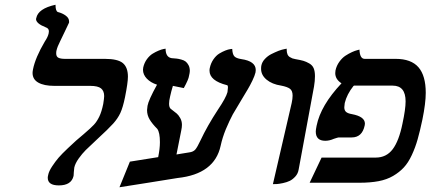

<svg xmlns="http://www.w3.org/2000/svg" viewBox="-20 -770 1814 809"><path d="M217.8 -556.2Q216.8 -552.2 216.8 -544.9Q216.8 -531.2 226.3 -526.6Q235.8 -522 253.9 -522H421.9Q476.1 -522 497.6 -504.2Q519 -486.3 519 -446.8Q519 -421.9 506.8 -360.8Q498 -317.4 487.1 -293.9Q476.1 -270.5 457 -249.3Q438 -228 387.2 -181.2Q355.5 -151.9 341.3 -137.7Q326.2 -122.6 311.5 -102.1Q296.9 -81.5 293 -64Q291 -46.4 291 -43.9Q291 -40.5 290.5 -35.2Q290 -29.8 290 -28.8Q280.8 11.2 228 11.2Q181.2 11.2 181.2 -21Q181.2 -25.4 183.1 -33.2Q186 -48.3 199.7 -69.1Q213.4 -89.8 226.8 -105.5Q240.2 -121.1 266.1 -145.5L300.8 -177.7L333 -205.1Q363.3 -231 375.7 -244.4Q388.2 -257.8 398.2 -278.3Q408.2 -298.8 415 -332Q418.9 -356.4 418.9 -365.2Q418.9 -386.7 405.8 -397.5Q392.6 -408.2 359.9 -408.2H209Q165.5 -408.2 141.4 -421.9Q117.2 -435.5 117.2 -462.9Q117.2 -468.3 119.1 -478Q128.9 -527.3 168.9 -595.2Q182.1 -614.7 185.1 -629.9Q186 -632.8 186 -638.2Q186 -650.4 172.9 -654.8Q131.8 -670.9 131.8 -689.9Q131.8 -690.4 132.3 -691.7Q132.8 -692.9 132.8 -693.8Q140.6 -733.9 213.9 -750Q213.9 -722.7 224.1 -719.2Q243.2 -714.4 257.1 -704.1Q271 -693.8 271 -680.2V-674.8Q270 -672.4 253.9 -638.7Q238.8 -606.9 233.9 -597.2Q221.7 -573.7 217.8 -556.2Z M777.3 -127.9Q793.9 -129.9 802.7 -139.6Q811.5 -149.9 824.7 -178.2Q853.5 -239.7 898.4 -308.1Q932.1 -357.9 938.5 -381.8Q940.4 -397.5 940.4 -400.9Q940.4 -411.1 936.5 -411.1Q862.8 -429.7 862.8 -472.2Q862.8 -479 863.8 -482.9Q868.2 -503.9 879.4 -520Q890.6 -536.1 903.8 -544.2Q917 -552.2 929.4 -557.1Q941.9 -562 950.2 -563L958.5 -564Q959.5 -542 967 -533.2Q974.6 -524.4 996.6 -521Q1057.6 -512.2 1057.6 -475.1Q1057.6 -473.6 1057.1 -470Q1056.6 -466.3 1056.6 -464.8Q1053.7 -451.7 1043.5 -430.4Q1033.2 -409.2 1024.4 -394.5L996.6 -348.1Q970.7 -304.7 960.9 -288.1Q947.3 -262.7 931.6 -225.6Q917 -189.9 909.7 -155.8Q883.8 -36.6 728.5 -20L604 0Q517.6 13.2 483.4 19L527.3 -88.9L646.5 -107.9Q653.8 -143.6 653.8 -170.9Q653.8 -211.9 642.6 -227.1Q621.6 -248 610.6 -266.4Q599.6 -284.7 599.6 -306.2Q599.6 -310.5 601.6 -324.2Q605.5 -347.7 641.6 -413.1Q614.7 -421.9 598.6 -438.7Q582.5 -455.6 582.5 -476.1Q582.5 -481.9 583.5 -485.8Q587.9 -505.4 599.1 -520.8Q610.4 -536.1 623.3 -543.9Q636.2 -551.8 648.7 -556.9Q661.1 -562 669.4 -563.5L677.7 -564.9Q677.7 -528.8 703.6 -524.9Q716.3 -523.9 723.6 -523.2Q731 -522.5 743.2 -519.3Q755.4 -516.1 762.2 -510.7Q769 -505.4 774.4 -495.4Q779.8 -485.4 779.8 -471.2Q779.8 -463.9 776.4 -450.2Q774.9 -436 754.4 -398.9Q719.2 -406.2 708.5 -408.2Q701.7 -386.2 696.8 -363.8Q692.4 -345.7 692.4 -333Q692.4 -318.4 698.7 -312Q717.3 -297.9 724.6 -291.7Q731.9 -285.6 739.3 -272.7Q746.6 -259.8 746.6 -244.1Q746.6 -233.4 743.7 -220.2L723.6 -119.1Q728 -120.1 747.1 -123Q766.1 -126 777.3 -127.9Z M1129.9 5.9 1209 -335.9Q1212.9 -353.5 1212.9 -367.2Q1212.9 -387.7 1201.7 -396Q1190.4 -404.3 1165 -409.2Q1126.5 -415 1103.3 -434.3Q1080.1 -453.6 1080.1 -480Q1080.1 -489.3 1081.1 -493.2Q1084 -508.8 1096.2 -521.7Q1108.4 -534.7 1123.5 -542.2Q1138.7 -549.8 1153.3 -555.7Q1167.5 -561 1178.2 -563L1188 -564.9V-561Q1188 -549.3 1191.2 -541.5Q1194.3 -533.7 1201.2 -529.5Q1208 -525.4 1212.2 -523.9Q1216.3 -522.5 1224.1 -521Q1246.6 -517.1 1258.3 -513.7Q1270 -510.3 1283.2 -502.7Q1296.4 -495.1 1301.8 -482.2Q1307.1 -469.2 1307.1 -449.2Q1307.1 -428.7 1303.2 -405.8L1238.3 -55.2Q1235.4 -38.1 1224.1 -25.9Q1212.9 -13.7 1200.7 -7.8Q1188.5 -2 1172.1 1.5Q1155.8 4.9 1147.5 5.4Q1139.2 5.9 1129.9 5.9Z M1675.8 -249Q1689 -310.1 1689 -342.8Q1689 -409.2 1634.8 -409.2H1470.7Q1471.7 -409.2 1471.7 -408.2H1469.7V-409.2Q1468.8 -408.2 1469.7 -408.2Q1441.4 -372.6 1432.6 -335.9Q1430.7 -322.3 1430.7 -317.9Q1430.7 -305.2 1438 -298.6Q1445.3 -292 1462.9 -289.1Q1517.6 -278.8 1517.6 -249Q1517.6 -247.6 1517.1 -245.1Q1516.6 -242.7 1516.6 -241.2Q1505.9 -190.9 1461.9 -190.9H1439H1406.7Q1404.3 -190.9 1386.7 -185.1Q1368.2 -176.8 1350.6 -176.8Q1310.5 -176.8 1310.5 -215.8Q1310.5 -223.1 1314 -240.2Q1331.1 -325.7 1418.9 -418.9Q1392.6 -436 1392.6 -461.9Q1392.6 -463.4 1393.1 -467.3Q1393.6 -471.2 1393.6 -473.1Q1397.9 -493.2 1409.9 -509.8Q1421.9 -526.4 1435.8 -535.4Q1449.7 -544.4 1463.1 -550.5Q1476.6 -556.6 1485.4 -558.6L1494.6 -561Q1496.1 -522 1516.6 -522H1647Q1712.4 -522 1743.2 -486.6Q1773.9 -451.2 1773.9 -378.9Q1773.9 -335.4 1759.8 -266.1Q1749.5 -217.3 1739.7 -182.9Q1730 -148.4 1715.1 -116.5Q1700.2 -84.5 1681.6 -64.5Q1663.1 -44.4 1636.5 -28.8Q1609.9 -13.2 1575 -6.6Q1540 0 1494.6 0H1284.7L1335 -106H1563Q1607.9 -106 1634.5 -141.1Q1661.1 -176.3 1675.8 -249Z"/></svg>

Font: Linux Libertine G
Style: Bold Italic
Weight: 700
Italic angle: -11.5°
Designer: Philipp H. Poll
Foundry: Philipp H. Poll
Version: Version 4.1.0